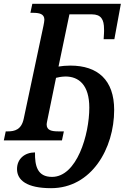

<svg xmlns="http://www.w3.org/2000/svg" viewBox="-39 -734 669 1004"><path d="M228 250C440 250 558 42 558 -159C558 -316 472 -391 329 -391C305 -391 286 -389 267 -386L324 -659H441C490 -659 505 -632 505 -582C506 -571 504 -549 503 -529H559L593 -714H130L120 -667H132C166 -667 193 -662 193 -631C193 -625 191 -612 188 -598L85 -113C73 -56 38 -47 2 -47H-9L-19 0H285L295 -47H267C232 -47 205 -52 205 -83C205 -91 209 -106 214 -132L254 -327C266 -330 279 -333 303 -334C373 -334 428 -290 428 -171C428 -30 363 191 233 191C156 191 143 133 144 63C91 63 50 96 50 150C50 208 101 250 228 250Z"/></svg>

Font: Noto Serif Condensed SemiBold
Style: Italic
Weight: 600
Width: 3
Italic angle: -12°
Designer: Monotype Design Team
Foundry: Monotype Imaging Inc.
Version: Version 2.014